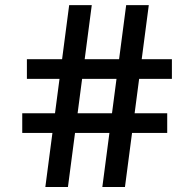

<svg xmlns="http://www.w3.org/2000/svg" viewBox="-20 -743 771 763"><path d="M68.4 -214.8H644.5V-293H68.4ZM86.9 -429.7H663.1V-507.8H86.9ZM481.4 -722.7 386.7 0Q397 0 408.4 0Q419.9 0 431.6 0Q443.4 0 454.8 0Q466.3 0 476.6 0L571.3 -722.7ZM254.9 -722.7 160.2 0Q170.4 0 181.9 0Q193.4 0 205.1 0Q216.8 0 228.3 0Q239.7 0 250 0L344.7 -722.7Z"/></svg>

Font: Giphurs SC
Style: Regular
Weight: 400
Version: Version 0.920